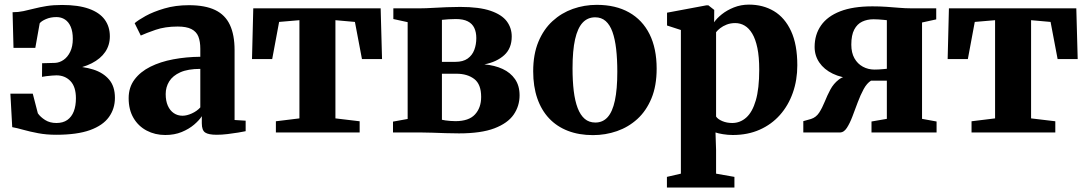

<svg xmlns="http://www.w3.org/2000/svg" viewBox="-20 -574 4710 832"><path d="M223 10Q181 10 145.2 3.2Q109.5 -3.5 81.2 -11.5Q53 -19.5 33 -23L25 -168H122L144 -83Q155 -67 175.5 -54Q196 -41 224.5 -41Q253 -41 271.8 -54.2Q290.5 -67.5 299.8 -91.5Q309 -115.5 309 -148Q309 -198 285.2 -222.8Q261.5 -247.5 224.5 -247.5Q218 -247.5 205.5 -246.5Q193 -245.5 180.8 -244Q168.5 -242.5 162 -241L162.5 -300L219 -301.5Q238 -302.5 255.5 -314.5Q273 -326.5 284.2 -349.5Q295.5 -372.5 295.5 -406Q295.5 -437 286.5 -458Q277.5 -479 261.5 -489.5Q245.5 -500 224.5 -500Q199 -500 179 -491.2Q159 -482.5 152 -473L133 -366.5H38.5L34.5 -521Q59 -521 81.5 -525.8Q104 -530.5 128.2 -536.8Q152.5 -543 181.8 -547.8Q211 -552.5 249 -552.5Q319.5 -552.5 365.5 -536Q411.5 -519.5 433.8 -489Q456 -458.5 456 -416.5Q456 -378.5 436 -349Q416 -319.5 377.5 -299.8Q339 -280 283 -272L285.5 -287Q340.5 -286.5 384 -272.8Q427.5 -259 452.8 -229.2Q478 -199.5 478 -150Q478 -103 452 -66.8Q426 -30.5 370 -10.2Q314 10 223 10Z M696 11Q652 11 615.8 -8Q579.5 -27 558.5 -62.8Q537.5 -98.5 537.5 -148.5Q537.5 -195.5 562.8 -229.2Q588 -263 631.5 -284.8Q675 -306.5 731 -317Q787 -327.5 848 -328V-362.5Q848 -394.5 839.5 -415.8Q831 -437 809.5 -448Q788 -459 750 -459Q695.5 -459 654.2 -444.8Q613 -430.5 590 -420L563.5 -473.5Q578 -486.5 611 -504.8Q644 -523 692 -537.2Q740 -551.5 798.5 -551.5Q869 -551.5 912.5 -530.5Q956 -509.5 976.2 -466.2Q996.5 -423 996.5 -356.5V-54L1044.5 -51V-5.5Q1033.5 -3 1012 0.5Q990.5 4 965.8 7Q941 10 919 10Q883.5 10 869 0.2Q854.5 -9.5 854.5 -40V-70.5Q843.5 -53 821.2 -34Q799 -15 767.5 -2Q736 11 696 11ZM771 -72.5Q789.5 -72.5 811.5 -82.5Q833.5 -92.5 848 -108.5V-275.5Q794.5 -275.5 761.5 -260.8Q728.5 -246 713.2 -221.2Q698 -196.5 698 -166.5Q698 -137 707.2 -116Q716.5 -95 733 -83.8Q749.5 -72.5 771 -72.5Z M1175.5 0V-48.5L1277.5 -61V-486.5L1189.5 -479L1159.5 -318H1072L1077.5 -538H1629.5L1635.5 -318H1548.5L1518 -479L1433.5 -486.5V-61L1538.5 -48.5V0Z M1969 4Q1941.5 4 1911.2 3Q1881 2 1852.8 1Q1824.5 0 1802.5 0H1683V-47L1746.5 -58.5V-478L1684.5 -491.5V-538H1805Q1825 -538 1854.5 -539.8Q1884 -541.5 1916 -542.8Q1948 -544 1974 -544Q2057 -544 2105.8 -527.2Q2154.5 -510.5 2176 -481.8Q2197.5 -453 2197.5 -416Q2197.5 -364.5 2165 -335Q2132.5 -305.5 2079 -295Q2124 -291 2158 -275.2Q2192 -259.5 2211.8 -231Q2231.5 -202.5 2231.5 -161Q2231.5 -114.5 2205.8 -77.2Q2180 -40 2122.5 -18Q2065 4 1969 4ZM1953.5 -49Q2011.5 -49 2038.2 -78Q2065 -107 2065 -154Q2065 -209 2035 -231.8Q2005 -254.5 1958 -254.5H1895V-55Q1901 -53.5 1910.2 -52.2Q1919.5 -51 1930.8 -50Q1942 -49 1953.5 -49ZM1895 -306H1953.5Q1986.5 -306 2006.5 -320.2Q2026.5 -334.5 2035.2 -357.8Q2044 -381 2044 -409Q2044 -434.5 2035.2 -453Q2026.5 -471.5 2007 -481.5Q1987.5 -491.5 1955.5 -491.5Q1939 -491.5 1923.8 -490.5Q1908.5 -489.5 1895 -488Z M2290.5 -265Q2290.5 -338.5 2313 -392.8Q2335.5 -447 2374.2 -482.5Q2413 -518 2462.5 -535.5Q2512 -553 2566 -553Q2648 -553 2706 -520.2Q2764 -487.5 2794.8 -425.8Q2825.5 -364 2825.5 -276.5Q2825.5 -202 2803 -147.8Q2780.5 -93.5 2741.8 -58.2Q2703 -23 2653.5 -5.8Q2604 11.5 2549.5 11.5Q2489 11.5 2441 -7Q2393 -25.5 2359.5 -61Q2326 -96.5 2308.2 -148Q2290.5 -199.5 2290.5 -265ZM2560 -43Q2592 -43 2613 -66.2Q2634 -89.5 2644.5 -138.2Q2655 -187 2655 -263Q2655 -318 2650 -361.5Q2645 -405 2634 -435.8Q2623 -466.5 2604.5 -482.8Q2586 -499 2559 -499Q2526.5 -499 2504.8 -475.8Q2483 -452.5 2472 -403.8Q2461 -355 2461 -278Q2461 -223.5 2466.2 -180Q2471.5 -136.5 2483.2 -105.8Q2495 -75 2513.8 -59Q2532.5 -43 2560 -43Z M2870 238.5V192.5L2930.5 178.5V-444L2870.5 -463.5V-519L3041.5 -551H3049.5L3075 -531L3074.5 -477.5Q3085.5 -494 3107.5 -511.8Q3129.5 -529.5 3160 -541.8Q3190.5 -554 3225.5 -554Q3286.5 -554 3333.8 -525.8Q3381 -497.5 3408 -439.2Q3435 -381 3435 -291Q3435 -227 3415.5 -171.8Q3396 -116.5 3359.5 -75.5Q3323 -34.5 3271.5 -11.8Q3220 11 3155.5 11Q3134 11 3112.8 7.5Q3091.5 4 3080.5 0L3083 76V178.5L3162.5 192.5V238.5ZM3153 -41Q3187.5 -41 3214 -64.8Q3240.5 -88.5 3255.2 -139.2Q3270 -190 3270 -272Q3270 -327.5 3262 -366Q3254 -404.5 3239.8 -428.2Q3225.5 -452 3206.8 -463Q3188 -474 3166 -474Q3145.5 -474 3129 -467.5Q3112.5 -461 3101 -452Q3089.5 -443 3083 -434.5V-69Q3090.5 -57.5 3110 -49.2Q3129.5 -41 3153 -41Z M3461 0V-49L3494.5 -58.5Q3516.5 -65.5 3529.8 -86Q3543 -106.5 3553.8 -133.2Q3564.5 -160 3578.2 -185.8Q3592 -211.5 3614.5 -229Q3637 -246.5 3674 -248.5L3677.5 -233.5Q3626 -236.5 3588.5 -254.8Q3551 -273 3530.5 -303Q3510 -333 3510 -370.5Q3510 -424 3537.8 -463.8Q3565.5 -503.5 3621 -525Q3676.5 -546.5 3760.5 -546.5Q3792 -546.5 3821.2 -544.5Q3850.5 -542.5 3877 -540.2Q3903.5 -538 3924.5 -538H4037V-490L3975.5 -476.5V-59L4038.5 -47.5V0H3756.5V-47.5L3823 -59V-224.5H3754.5Q3736.5 -213.5 3722.5 -187.8Q3708.5 -162 3696.8 -130.5Q3685 -99 3673.8 -69.2Q3662.5 -39.5 3649.8 -20Q3637 -0.5 3621.5 0ZM3769.5 -272.5Q3778 -272.5 3788 -273Q3798 -273.5 3807.5 -274.5Q3817 -275.5 3823 -276V-486.5Q3816.5 -487.5 3806.8 -488.2Q3797 -489 3786.2 -489.8Q3775.5 -490.5 3765 -490.5Q3738 -490.5 3716.2 -480.2Q3694.5 -470 3681.8 -446Q3669 -422 3669 -380.5Q3669 -345.5 3682.5 -321.5Q3696 -297.5 3719 -285Q3742 -272.5 3769.5 -272.5Z M4190 0V-48.5L4292 -61V-486.5L4204 -479L4174 -318H4086.5L4092 -538H4644L4650 -318H4563L4532.5 -479L4448 -486.5V-61L4553 -48.5V0Z"/></svg>

Font: Merriweather 60pt ExtraBold
Style: Regular
Weight: 800
Version: Version 2.100